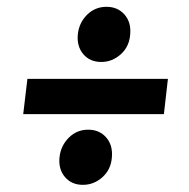

<svg xmlns="http://www.w3.org/2000/svg" viewBox="-20 -530 540 550"><path d="M46.5 -203 58.5 -304H461L449.5 -203ZM217.5 -0.5Q185 -0.5 166 -23Q147 -45.5 150.5 -79.5Q154 -112.5 177 -135.5Q200 -158.5 232.5 -158.5Q264.5 -158.5 284 -136.5Q303.5 -114.5 300.5 -79.5Q298 -44.5 273.5 -22.5Q249 -0.5 217.5 -0.5ZM270 -352.5Q237.5 -352.5 218.5 -375Q199.5 -397.5 203 -432Q206.5 -465 229.5 -487.8Q252.5 -510.5 285 -510.5Q317 -510.5 336.5 -488.5Q356 -466.5 353 -432Q350.5 -396.5 326 -374.5Q301.5 -352.5 270 -352.5Z"/></svg>

Font: Karla
Style: Bold Italic
Weight: 700
Italic angle: -8°
Designer: Jonathan Pinhorn
Version: Version 2.004;gftools[0.9.33]